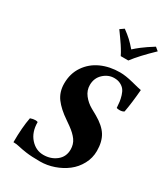

<svg xmlns="http://www.w3.org/2000/svg" viewBox="-216 -986 959 1094"><g transform="rotate(30 263.0 -438.5)"><path d="M525.9 -629.9Q518.6 -541 506.8 -478Q496.1 -470.2 477.1 -470.2Q465.3 -470.2 458 -473.1Q456.5 -496.1 454.3 -512.9Q452.1 -529.8 445.8 -550.3Q439.5 -570.8 429.7 -583.5Q419.9 -596.2 402.6 -605Q385.3 -613.8 361.8 -613.8Q322.3 -613.8 291 -584.7Q259.8 -555.7 259.8 -509.8Q259.8 -474.6 282.2 -445.8Q304.7 -417 336.9 -398.9L376 -377Q434.1 -343.8 458.5 -304.2Q482.9 -264.6 482.9 -204.1Q482.9 -157.7 460.9 -116.9Q439 -76.2 403.3 -48.8Q367.7 -21.5 322.8 -5.9Q277.8 9.8 231.9 9.8Q174.3 9.8 139.9 4.9Q105.5 0 86.2 -4.9Q66.9 -9.8 45.9 -9.8Q45.9 -107.4 59.1 -174.8Q77.1 -181.2 91.8 -181.2Q100.6 -181.2 107.9 -178.2Q107.9 -112.3 143.6 -72.3Q179.2 -32.2 229 -32.2Q278.3 -32.2 313.7 -60.3Q349.1 -88.4 349.1 -136.2Q349.1 -170.9 330.6 -197Q312 -223.1 275.9 -249L246.1 -270Q188 -309.1 158.4 -349.1Q128.9 -389.2 128.9 -444.8Q128.9 -510.3 162.4 -559.3Q195.8 -608.4 251 -633.3Q306.2 -658.2 374 -658.2Q410.6 -658.2 460.7 -645.3Q510.7 -632.3 525.9 -629.9ZM379.9 -740.2H330.1Q325.2 -750 320.1 -759.3Q314.9 -768.6 308.1 -779.5Q301.3 -790.5 296.9 -797.1Q292.5 -803.7 283.4 -816.7Q274.4 -829.6 271.7 -833.5Q269 -837.4 258.3 -852.3Q247.6 -867.2 246.1 -869.1L272 -887.2Q301.3 -865.7 320.6 -847.9Q339.8 -830.1 362.8 -803.2Q381.3 -820.3 402.1 -836.2Q422.9 -852.1 436 -860.6Q449.2 -869.1 477.1 -887.2L499 -869.1Q420.4 -793.9 379.9 -740.2Z"/></g></svg>

Font: Common Serif
Style: Bold Italic
Weight: 700
Italic angle: -12°
Designer: Philipp H. Poll, Khaled Hosny
Foundry: Stefan Peev, Context Ltd.
Version: Version 1.026